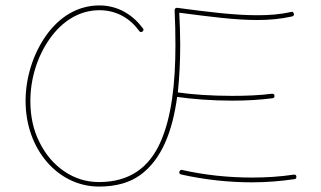

<svg xmlns="http://www.w3.org/2000/svg" viewBox="-20 -686 1181 707"><path d="M344.7 -15.6C297.9 -15.6 255.4 -28.8 217.3 -54.7C178.7 -80.6 148.4 -116.2 126 -161.1C103 -206.1 91.8 -256.8 91.8 -314C91.8 -397.9 118.2 -480 163.6 -543.9C209 -607.9 272 -648.4 346.2 -648.4C411.1 -648.4 460.9 -616.2 492.7 -571.8C496.1 -567.4 500 -566.4 504.4 -569.8C508.8 -573.2 509.8 -577.1 506.3 -581.5C471.2 -628.9 417 -666 346.2 -666C264.6 -666 197.3 -622.6 149.4 -554.7C101.6 -486.8 74.2 -399.9 74.2 -314C74.2 -136.7 192.9 1 344.7 1C406.7 1 457.5 -13.2 497.1 -42C575.2 -99.1 615.2 -202.1 632.3 -329.1C686.5 -321.3 758.8 -315.4 835.4 -315.4C888.7 -315.4 938 -318.4 983.4 -324.2C988.8 -324.7 991.2 -328.1 990.7 -333.5C990.2 -338.9 986.8 -341.3 981.4 -340.8C937 -335 886.2 -333 835.4 -333C759.3 -333 687.5 -337.9 634.8 -345.7C640.6 -400.4 643.6 -459.5 643.6 -520C643.6 -559.1 642.1 -600.1 640.1 -639.2C750 -625 842.8 -612.3 927.2 -612.3C972.2 -612.3 1014.2 -616.2 1055.7 -625.5C1061 -627 1063.5 -630.4 1062 -635.7C1060.5 -641.1 1057.1 -643.6 1051.8 -642.1C1012.2 -632.8 971.7 -629.9 927.2 -629.9C841.8 -629.9 745.6 -642.1 632.3 -657.2C627.9 -657.7 622.6 -654.3 623 -648.4C625 -606 626 -563.5 626 -520C626 -379.4 611.8 -254.4 570.8 -162.6C529.8 -70.3 458.5 -15.6 344.7 -15.6ZM640.6 -53.7C639.2 -48.3 641.6 -44.9 647 -43.5C733.4 -24.4 820.3 -14.6 907.7 -14.6C961.9 -14.6 1015.1 -19 1064.5 -26.4C1069.8 -26.9 1071.8 -30.3 1071.3 -36.1C1070.8 -41.5 1067.4 -43.5 1062 -43C1013.2 -35.6 960.9 -32.2 907.7 -32.2C823.2 -32.2 735.4 -41 650.9 -60.1C645.5 -61.5 642.1 -59.1 640.6 -53.7Z"/></svg>

Font: Mikhak Thin
Style: Regular
Weight: 100
Designer: Amin Abedi
Version: Version 3.2